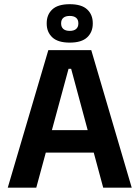

<svg xmlns="http://www.w3.org/2000/svg" viewBox="-20 -872 648 892"><path d="M16 0 204.5 -639H404L592 0H459.5L310.5 -552.5H298.5L148.5 0ZM159 -163V-267.5H448V-163ZM197 -762V-764.5Q197 -804 223 -828.2Q249 -852.5 304 -852.5Q359 -852.5 385 -828.2Q411 -804 411 -764.5V-762Q411 -723 385 -698.5Q359 -674 304 -674Q249 -674 223 -698.5Q197 -723 197 -762ZM264 -762.5Q264 -746.5 274.2 -737.5Q284.5 -728.5 304 -728.5Q323.5 -728.5 333.8 -737.5Q344 -746.5 344 -762.5V-764Q344 -780.5 333.8 -789.2Q323.5 -798 304 -798Q284.5 -798 274.2 -789.2Q264 -780.5 264 -764Z"/></svg>

Font: Anek Bangla SemiBold
Style: Regular
Weight: 600
Designer: Sulekha Rajkumar (Bangla), Yesha Goshar (Latin)
Foundry: Ek Type
Version: Version 1.003